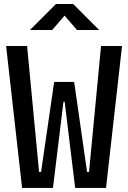

<svg xmlns="http://www.w3.org/2000/svg" viewBox="-20 -918 626 938"><path d="M87.9 0 9.8 -693.4H112.3L170.9 -78.1H180.7L244.6 -517.6H342.3L309.6 -420.9H290L238.8 0ZM347.2 0 295.9 -420.9H276.4L244.6 -517.6H342.3L405.3 -78.1H415L473.6 -693.4H576.2L498 0ZM126.5 -771.5 253.4 -898.4H337.4L464.4 -771.5H356L269.5 -871.6H321.3L234.9 -771.5Z"/></svg>

Font: Cascadia Code PL
Style: Regular
Weight: 400
Monospace: yes
Designer: Aaron Bell
Foundry: Saja Typeworks
Version: Version 2102.003